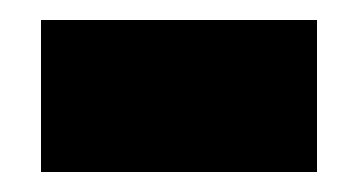

<svg xmlns="http://www.w3.org/2000/svg" viewBox="-20 -364 358 192"><path d="M21 -192V-344H297V-192Z"/></svg>

Font: Noto Kufi Arabic Black
Style: Regular
Weight: 900
Designer: Monotype Design Team, David Williams, Khaled Hosny
Foundry: Google LLC
Version: Version 2.109; ttfautohint (v1.8.4.7-5d5b)